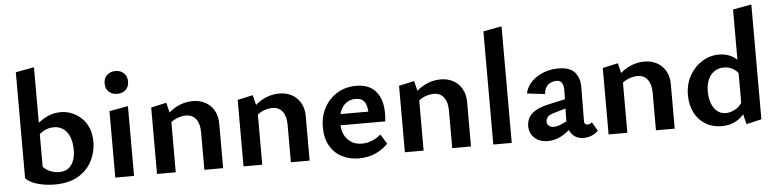

<svg xmlns="http://www.w3.org/2000/svg" viewBox="-45 -946 4777 1183"><g transform="rotate(-5 2344.0 -354.0)"><path d="M253 10Q195 10 144.5 -5Q94 -20 74 -45L188 -105Q208 -84 234 -74Q260 -64 288 -64Q324 -64 346 -82Q368 -100 378 -128.5Q388 -157 388 -190Q388 -241 373.5 -275Q359 -309 334 -325.5Q309 -342 278 -342Q241 -342 210 -323.5Q179 -305 158 -272L121 -302Q144 -336 174.5 -365Q205 -394 243.5 -412.5Q282 -431 328 -431Q363 -431 395.5 -418Q428 -405 455 -380Q482 -355 497.5 -317.5Q513 -280 513 -230Q513 -171 485.5 -115.5Q458 -60 400.5 -25Q343 10 253 10ZM74 -45V-700L188 -721V-105Z M628 0V-411L744 -432V0ZM686 -513Q653 -513 633 -532Q613 -551 613 -583Q613 -615 633 -634.5Q653 -654 686 -654Q718 -654 738 -634.5Q758 -615 758 -583Q758 -551 738 -532Q718 -513 686 -513Z M1179 0V-233Q1179 -284 1157 -313.5Q1135 -343 1094 -343Q1072 -343 1048 -335Q1024 -327 1004 -312Q984 -297 971 -275L935 -300Q963 -342 996 -370.5Q1029 -399 1066.5 -413.5Q1104 -428 1145 -428Q1187 -428 1221 -410Q1255 -392 1275 -357.5Q1295 -323 1295 -275V0ZM886 0V-411L981 -432L1002 -346V0Z M1714 0V-233Q1714 -284 1692 -313.5Q1670 -343 1629 -343Q1607 -343 1583 -335Q1559 -327 1539 -312Q1519 -297 1506 -275L1470 -300Q1498 -342 1531 -370.5Q1564 -399 1601.5 -413.5Q1639 -428 1680 -428Q1722 -428 1756 -410Q1790 -392 1810 -357.5Q1830 -323 1830 -275V0ZM1421 0V-411L1516 -432L1537 -346V0Z M2136 13Q2076 13 2029 -11.5Q1982 -36 1955.5 -83Q1929 -130 1929 -196Q1929 -267 1959 -320.5Q1989 -374 2040 -404Q2091 -434 2155 -434Q2236 -434 2277 -385Q2318 -336 2318 -253Q2318 -242 2317.5 -227.5Q2317 -213 2315 -200H2217V-255Q2217 -302 2201 -328Q2185 -354 2144 -354Q2111 -354 2087 -336.5Q2063 -319 2050.5 -287.5Q2038 -256 2038 -214Q2038 -149 2072 -112.5Q2106 -76 2161 -76Q2192 -76 2221.5 -87.5Q2251 -99 2278 -122L2315 -62Q2286 -33 2255 -16.5Q2224 0 2194 6.5Q2164 13 2136 13ZM1985 -200 1998 -269H2302V-200Z M2712 0V-233Q2712 -284 2690 -313.5Q2668 -343 2627 -343Q2605 -343 2581 -335Q2557 -327 2537 -312Q2517 -297 2504 -275L2468 -300Q2496 -342 2529 -370.5Q2562 -399 2599.5 -413.5Q2637 -428 2678 -428Q2720 -428 2754 -410Q2788 -392 2808 -357.5Q2828 -323 2828 -275V0ZM2419 0V-411L2514 -432L2535 -346V0Z M2966 0V-700L3080 -721V0Z M3524 8Q3479 8 3452.5 -23.5Q3426 -55 3427 -116L3431 -286Q3432 -312 3427 -327.5Q3422 -343 3412 -350Q3402 -357 3387 -357Q3372 -357 3355 -350.5Q3338 -344 3325.5 -327.5Q3313 -311 3311 -282L3200 -295Q3206 -325 3224.5 -350Q3243 -375 3271 -393.5Q3299 -412 3333.5 -422Q3368 -432 3406 -432Q3477 -432 3507.5 -396.5Q3538 -361 3537 -302L3535 -94Q3535 -83 3540.5 -77.5Q3546 -72 3554 -72Q3562 -72 3569.5 -75Q3577 -78 3583 -83L3615 -29Q3600 -13 3576.5 -2.5Q3553 8 3524 8ZM3303 8Q3252 8 3221 -20.5Q3190 -49 3190 -94Q3190 -120 3201.5 -143.5Q3213 -167 3243 -186Q3273 -205 3328 -217L3491 -253L3496 -202L3355 -161Q3324 -152 3314.5 -138.5Q3305 -125 3305 -112Q3305 -96 3316.5 -86Q3328 -76 3347 -76Q3372 -76 3409 -94Q3446 -112 3492 -136L3494 -97Q3450 -54 3403 -23Q3356 8 3303 8Z M3972 0V-233Q3972 -284 3950 -313.5Q3928 -343 3887 -343Q3865 -343 3841 -335Q3817 -327 3797 -312Q3777 -297 3764 -275L3728 -300Q3756 -342 3789 -370.5Q3822 -399 3859.5 -413.5Q3897 -428 3938 -428Q3980 -428 4014 -410Q4048 -392 4068 -357.5Q4088 -323 4088 -275V0ZM3679 0V-411L3774 -432L3795 -346V0Z M4379 10Q4321 10 4277.5 -17Q4234 -44 4210.5 -91Q4187 -138 4187 -198Q4187 -265 4216 -317.5Q4245 -370 4293.5 -400.5Q4342 -431 4399 -431Q4435 -431 4465 -418.5Q4495 -406 4517 -382Q4539 -358 4550 -324L4522 -289Q4505 -319 4479 -334Q4453 -349 4423 -349Q4389 -349 4363.5 -332Q4338 -315 4324.5 -284Q4311 -253 4311 -211Q4311 -171 4322.5 -138.5Q4334 -106 4356.5 -87Q4379 -68 4411 -68Q4437 -68 4467.5 -83.5Q4498 -99 4520 -138L4560 -117Q4538 -74 4511.5 -46Q4485 -18 4452 -4Q4419 10 4379 10ZM4531 11 4510 -75V-700L4625 -721V-11Z"/></g></svg>

Font: Ysabeau
Style: Bold
Weight: 700
Designer: Christian Thalmann (Catharsis Fonts)
Version: Version 2.000;gftools[0.9.27.dev2+g8671c4b]